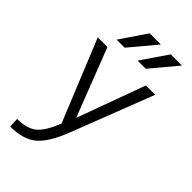

<svg xmlns="http://www.w3.org/2000/svg" viewBox="-295 -839 1152 1152"><g transform="rotate(45 281.0 -263.5)"><path d="M377 -589.8H307.6L421.9 -756.8H516.6ZM198.2 -589.8H129.9L243.2 -756.8H337.9ZM122.1 -519.5 289.1 -88.9H291L448.2 -519.5H527.3L326.2 0Q274.4 133.8 214.8 182.1Q155.3 230.5 46.9 230.5L43.9 168.9Q125 168.9 168.9 134.3Q212.9 99.6 252 0L40 -519.5Z"/></g></svg>

Font: Gen Shin Gothic Normal
Style: Regular
Weight: 300
Designer: [Source Han Sans]
Ryoko NISHIZUKA  (kana & ideographs); Paul D. Hunt (Latin, Greek & Cyrillic); Wenlong ZHANG  (bopomofo
Version: Version 1.002.20150607